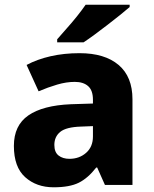

<svg xmlns="http://www.w3.org/2000/svg" viewBox="-20 -786 653 816"><path d="M318 -560Q425 -560 484 -510Q543 -460 543 -364V0H426L393 -74H389Q354 -29 315 -9.5Q276 10 208 10Q135 10 87 -33Q39 -76 39 -166Q39 -253 100.5 -295.5Q162 -338 281 -343L375 -346V-362Q375 -402 354.5 -420Q334 -438 298 -438Q262 -438 223 -426.5Q184 -415 144 -398L93 -510Q138 -534 195 -547Q252 -560 318 -560ZM324 -248Q261 -246 236 -225.5Q211 -205 211 -170Q211 -139 229 -125Q247 -111 275 -111Q317 -111 346 -136.5Q375 -162 375 -206V-250ZM531 -756Q515 -742 490 -722Q465 -702 436.5 -680Q408 -658 381.5 -638.5Q355 -619 335 -606H223V-619Q239 -638 262 -663.5Q285 -689 307 -716.5Q329 -744 344 -766H531Z"/></svg>

Font: Noto Sans ExtraBold
Style: Regular
Weight: 800
Designer: Monotype Design Team
Foundry: Monotype Imaging Inc.
Version: Version 2.007